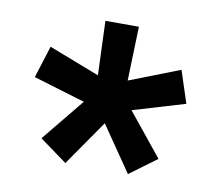

<svg xmlns="http://www.w3.org/2000/svg" viewBox="-56 -832 638 559"><g transform="rotate(10 262.5 -552.0)"><path d="M219 -606 69 -664 39 -569 192 -523 89 -397 170 -338 263 -472 355 -338 435 -397 333 -523 487 -569 456 -664 307 -606 312 -766H213Z"/></g></svg>

Font: Bounded Med
Style: Regular
Weight: 500
Designer: Vlad Churkin
Version: Version 3.0